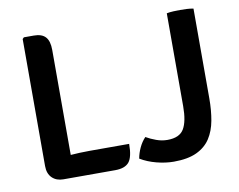

<svg xmlns="http://www.w3.org/2000/svg" viewBox="-76 -790 1126 903"><g transform="rotate(-10 486.5 -339.0)"><path d="M212 1.5H158Q125 1.5 104.5 -18.5Q84 -38.5 84 -75V-681.5L91 -688.5H138.5Q176.5 -688.5 194.2 -669Q212 -649.5 212 -607ZM491.5 -109Q491.5 -46 471.8 -22.2Q452 1.5 405.5 1.5H158L91 -91.5Q145 -100.5 201 -104.8Q257 -109 303 -109ZM572 -127.5Q593.5 -115 619.8 -105.5Q646 -96 672.5 -96Q730.5 -96 751.5 -131.5Q772.5 -167 772.5 -239V-683Q787 -686 805.2 -686.8Q823.5 -687.5 836.5 -687.5Q850.5 -687.5 867.8 -686.8Q885 -686 900 -683V-254Q900 -197.5 891.2 -149.2Q882.5 -101 859.5 -65.5Q836.5 -30 794.2 -10Q752 10 684.5 10Q645.5 10 602.8 -1Q560 -12 526 -32.5Q530.5 -58 542.2 -83.2Q554 -108.5 572 -127.5Z"/></g></svg>

Font: Signika Negative Light SemiBold
Style: Regular
Weight: 600
Version: Version 2.001